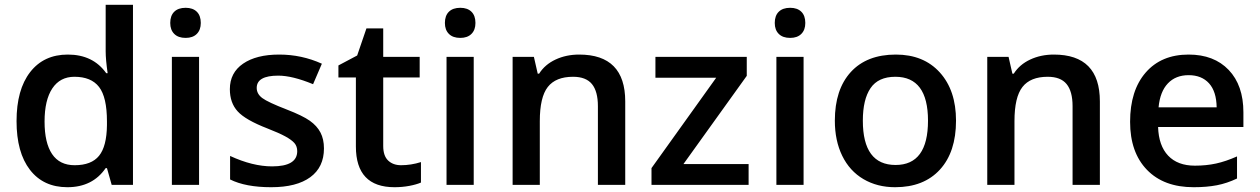

<svg xmlns="http://www.w3.org/2000/svg" viewBox="-20 -780 5314 810"><path d="M264.2 9.8Q163.1 9.8 106.4 -63.5Q49.8 -136.7 49.8 -269Q49.8 -401.9 107.2 -475.8Q164.6 -549.8 266.1 -549.8Q372.6 -549.8 428.2 -471.2H434.1Q425.8 -529.3 425.8 -563V-759.8H541V0H451.2L431.2 -70.8H425.8Q370.6 9.8 264.2 9.8ZM294.9 -83Q365.7 -83 397.9 -122.8Q430.2 -162.6 431.2 -252V-268.1Q431.2 -370.1 397.9 -413.1Q364.7 -456.1 293.9 -456.1Q233.4 -456.1 200.7 -407Q168 -357.9 168 -267.1Q168 -177.2 199.7 -130.1Q231.4 -83 294.9 -83Z M819.8 0H705.1V-540H819.8ZM698.2 -683.1Q698.2 -713.9 715.1 -730.5Q731.9 -747.1 763.2 -747.1Q793.5 -747.1 810.3 -730.5Q827.1 -713.9 827.1 -683.1Q827.1 -653.8 810.3 -637Q793.5 -620.1 763.2 -620.1Q731.9 -620.1 715.1 -637Q698.2 -653.8 698.2 -683.1Z M1346.7 -153.8Q1346.7 -74.7 1289.1 -32.5Q1231.4 9.8 1124 9.8Q1016.1 9.8 950.7 -22.9V-122.1Q1045.9 -78.1 1127.9 -78.1Q1233.9 -78.1 1233.9 -142.1Q1233.9 -162.6 1222.2 -176.3Q1210.4 -189.9 1183.6 -204.6Q1156.7 -219.2 1108.9 -237.8Q1015.6 -273.9 982.7 -310.1Q949.7 -346.2 949.7 -403.8Q949.7 -473.1 1005.6 -511.5Q1061.5 -549.8 1157.7 -549.8Q1252.9 -549.8 1337.9 -511.2L1300.8 -424.8Q1213.4 -460.9 1153.8 -460.9Q1063 -460.9 1063 -409.2Q1063 -383.8 1086.7 -366.2Q1110.4 -348.6 1189.9 -317.9Q1256.8 -292 1287.1 -270.5Q1317.4 -249 1332 -220.9Q1346.7 -192.9 1346.7 -153.8Z M1671.9 -83Q1713.9 -83 1755.9 -96.2V-9.8Q1736.8 -1.5 1706.8 4.2Q1676.8 9.8 1644.5 9.8Q1481.4 9.8 1481.4 -162.1V-453.1H1407.7V-503.9L1486.8 -545.9L1525.9 -660.2H1596.7V-540H1750.5V-453.1H1596.7V-164.1Q1596.7 -122.6 1617.4 -102.8Q1638.2 -83 1671.9 -83Z M1978.5 0H1863.8V-540H1978.5ZM1856.9 -683.1Q1856.9 -713.9 1873.8 -730.5Q1890.6 -747.1 1921.9 -747.1Q1952.1 -747.1 1969 -730.5Q1985.8 -713.9 1985.8 -683.1Q1985.8 -653.8 1969 -637Q1952.1 -620.1 1921.9 -620.1Q1890.6 -620.1 1873.8 -637Q1856.9 -653.8 1856.9 -683.1Z M2617.7 0H2502.4V-332Q2502.4 -394.5 2477.3 -425.3Q2452.1 -456.1 2397.5 -456.1Q2324.7 -456.1 2291 -413.1Q2257.3 -370.1 2257.3 -269V0H2142.6V-540H2232.4L2248.5 -469.2H2254.4Q2278.8 -507.8 2323.7 -528.8Q2368.7 -549.8 2423.3 -549.8Q2617.7 -549.8 2617.7 -352.1Z M3138.2 0H2728.5V-70.8L3001.5 -452.1H2745.1V-540H3130.4V-460L2863.3 -87.9H3138.2Z M3370.1 0H3255.4V-540H3370.1ZM3248.5 -683.1Q3248.5 -713.9 3265.4 -730.5Q3282.2 -747.1 3313.5 -747.1Q3343.8 -747.1 3360.6 -730.5Q3377.4 -713.9 3377.4 -683.1Q3377.4 -653.8 3360.6 -637Q3343.8 -620.1 3313.5 -620.1Q3282.2 -620.1 3265.4 -637Q3248.5 -653.8 3248.5 -683.1Z M4013.2 -271Q4013.2 -138.7 3945.3 -64.5Q3877.4 9.8 3756.3 9.8Q3680.7 9.8 3622.6 -24.4Q3564.5 -58.6 3533.2 -122.6Q3502 -186.5 3502 -271Q3502 -402.3 3569.3 -476.1Q3636.7 -549.8 3759.3 -549.8Q3876.5 -549.8 3944.8 -474.4Q4013.2 -398.9 4013.2 -271ZM3620.1 -271Q3620.1 -84 3758.3 -84Q3895 -84 3895 -271Q3895 -456.1 3757.3 -456.1Q3685.1 -456.1 3652.6 -408.2Q3620.1 -360.4 3620.1 -271Z M4620.1 0H4504.9V-332Q4504.9 -394.5 4479.7 -425.3Q4454.6 -456.1 4399.9 -456.1Q4327.1 -456.1 4293.5 -413.1Q4259.8 -370.1 4259.8 -269V0H4145V-540H4234.9L4251 -469.2H4256.8Q4281.2 -507.8 4326.2 -528.8Q4371.1 -549.8 4425.8 -549.8Q4620.1 -549.8 4620.1 -352.1Z M5015.6 9.8Q4889.6 9.8 4818.6 -63.7Q4747.6 -137.2 4747.6 -266.1Q4747.6 -398.4 4813.5 -474.1Q4879.4 -549.8 4994.6 -549.8Q5101.6 -549.8 5163.6 -484.9Q5225.6 -419.9 5225.6 -306.2V-244.1H4865.7Q4868.2 -165.5 4908.2 -123.3Q4948.2 -81.1 5021 -81.1Q5068.8 -81.1 5110.1 -90.1Q5151.4 -99.1 5198.7 -120.1V-26.9Q5156.7 -6.8 5113.8 1.5Q5070.8 9.8 5015.6 9.8ZM4994.6 -462.9Q4939.9 -462.9 4907 -428.2Q4874 -393.6 4867.7 -327.1H5112.8Q5111.8 -394 5080.6 -428.5Q5049.3 -462.9 4994.6 -462.9Z"/></svg>

Font: f1_25842          
Style: Regular
Weight: 600
Foundry: Ascender Corporation
Version: Version 1.10